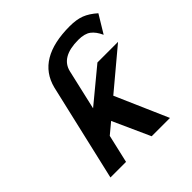

<svg xmlns="http://www.w3.org/2000/svg" viewBox="-187 -854 1001 1001"><g transform="rotate(-45 313.5 -354.0)"><path d="M66 0 191 -539Q234 -708 474 -708Q523 -708 557 -695Q591 -682 627 -650L567 -551Q550 -589 525.5 -607.5Q501 -626 455 -626Q328 -626 308 -541L257 -319L442 -472H594L378 -291L505 0H370L277 -206L217 -156L181 0Z"/></g></svg>

Font: Coval
Style: ExtraBold Italic
Weight: 800
Foundry: Context Ltd
Version: Version 001.000